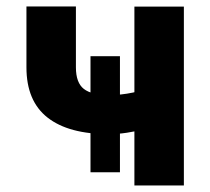

<svg xmlns="http://www.w3.org/2000/svg" viewBox="-20 -566 642 586"><path d="M312.9 -156.6Q189.6 -156.6 125.2 -207.1Q60.7 -257.6 60.7 -360.4V-546.3H211.7V-360.4Q211.7 -313.4 235.9 -294.6Q260.2 -275.8 312.9 -275.8Q349.7 -275.8 385.7 -283.5Q421.8 -291.2 463.7 -305.7V-186.5Q447.1 -179.2 421.4 -172.2Q395.7 -165.1 367.3 -160.9Q338.9 -156.6 312.9 -156.6ZM390.2 0V-545.9H541.2V0ZM256.2 -40.3V-394.4H346.1V-40.3Z"/></svg>

Font: Inter
Style: Regular
Weight: 400
Designer: Rasmus Andersson
Foundry: rsms
Version: Version 4.000;git-8c9346024